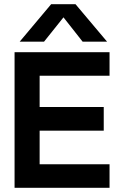

<svg xmlns="http://www.w3.org/2000/svg" viewBox="-20 -900 585 920"><path d="M225.1 -879.9H341.8L493.2 -700.2H376L284.2 -816.9L190.9 -700.2H74.2ZM504.9 -649.9V-537.1H169.9V-387.2H477.1V-273.9H169.9V-112.8H504.9V0H49.8V-649.9Z"/></svg>

Font: Overused Grotesk SemiBold
Style: Regular
Weight: 600
Version: Version 0.002